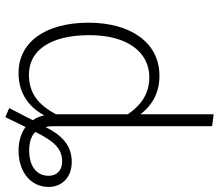

<svg xmlns="http://www.w3.org/2000/svg" viewBox="-72 -710 843 740"><g transform="rotate(90 350.0 -339.5)"><path d="M604 -194C538 -194 500 -154 469 -93C467 -102 466 -112 466 -123V-735L420 -741V-459C391 -496 347 -532 271 -532C143 -532 67 -420 67 -259C67 -92 142 11 261 11C345 11 396 -35 424 -88C428 -71 434 -56 443 -44L396 47L431 62L469 -16C494 2 526 11 560 11C641 11 700 -35 700 -105C700 -156 663 -194 604 -194ZM267 -29C174 -29 116 -111 115 -259C114 -409 181 -493 277 -493C345 -493 389 -456 420 -410V-133C384 -67 341 -29 267 -29ZM560 -30C527 -30 503 -38 488 -54C523 -124 551 -157 602 -157C636 -157 657 -137 657 -105C657 -57 618 -30 560 -30Z"/></g></svg>

Font: Fira Sans ExtraLight
Style: Regular
Weight: 200
Designer: bBox Type GmbH & Carrois Corporate GbR & Edenspiekermann AG
Foundry: bBox Type GmbH & Carrois Corporate GbR & Edenspiekermann AG
Version: Version 4.300;PS 004.300;hotconv 1.0.88;makeotf.lib2.5.64775